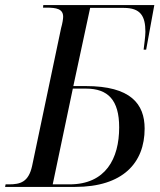

<svg xmlns="http://www.w3.org/2000/svg" viewBox="-41 -734 629 754"><path d="M-21 0H254C441 0 527 -94 527 -229C527 -326 472 -396 296 -396H247L313 -703H445C511 -703 530 -671 530 -609C530 -592 525 -556 523 -539H533L565 -714H129L128 -704H141C181 -704 207 -699 207 -668C207 -660 204 -641 199 -624L85 -82C71 -19 39 -10 -6 -10H-19ZM232 -10H166L245 -386H297C383 -386 427 -341 427 -234C427 -111 374 -10 232 -10Z"/></svg>

Font: Noto Serif Display SemiCondensed
Style: Italic
Weight: 400
Width: 4
Italic angle: -12°
Designer: Monotype Design Team
Foundry: Monotype Imaging Inc.
Version: Version 2.009